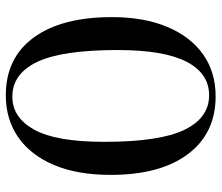

<svg xmlns="http://www.w3.org/2000/svg" viewBox="-71 -681 764 662"><g transform="rotate(90 311.0 -350.0)"><path d="M312 -711.5Q439.5 -711.5 511.2 -616.2Q583 -521 583 -349.5Q583 -235 548.8 -154Q514.5 -73 452.8 -30.5Q391 12 308.5 12Q179.5 12 109.2 -84.5Q39 -181 39 -354Q39 -464 72.5 -544.2Q106 -624.5 167.2 -668Q228.5 -711.5 312 -711.5ZM469 -328Q469 -518 427.8 -603.5Q386.5 -689 308.5 -689Q233 -689 192.8 -611Q152.5 -533 152.5 -374Q152.5 -182 193.5 -96.2Q234.5 -10.5 313.5 -10.5Q385 -10.5 427 -85.8Q469 -161 469 -328Z"/></g></svg>

Font: Fraunces 72pt
Style: Regular
Weight: 400
Version: Version 1.000;[0bf87f6ff]